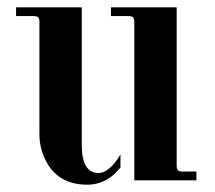

<svg xmlns="http://www.w3.org/2000/svg" viewBox="-20 -494 590 526"><path d="M348 -220V0H518V-24H480C474 -24 469.8 -25.2 467.5 -27.5C465.2 -29.8 464 -34 464 -40V-474H284V-450H332C338 -450 342.2 -448.8 344.5 -446.5C346.8 -444.2 348 -440 348 -434ZM348 -74ZM310 -35V-71C304.7 -61.7 299 -53.3 293 -46C277.7 -28.7 263.3 -20 250 -20C219.3 -20 204 -45.7 204 -97V-474H24V-450H72C78 -450 82.2 -448.8 84.5 -446.5C86.8 -444.2 88 -440 88 -434V-126C88 -103.3 92.8 -81.3 102.5 -60C112.2 -38.7 125.3 -22 142 -10C162.7 4.7 188.3 12 219 12C246.3 12 270.7 2.7 292 -16C298 -22 304 -28.3 310 -35Z"/></svg>

Font: Km Standard TT
Style: Bold
Weight: 700
Designer: Alexey Kryukov <alexios@thessalonica.org.ru>
Version: Version 2.0.2